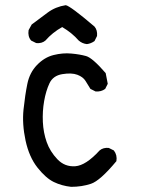

<svg xmlns="http://www.w3.org/2000/svg" viewBox="-20 -725 540 737"><path d="M252.9 -7.8Q216.8 -11.7 186.5 -26.4Q156.2 -41 124 -81.5Q91.8 -122.1 78.1 -185.5Q64.5 -249 70.3 -304.7Q76.2 -360.4 85 -403.3Q93.8 -446.3 122.1 -475.6Q150.4 -504.9 185.5 -513.7Q220.7 -522.5 253.4 -519.5Q286.1 -516.6 310.5 -509.8Q335 -502.9 385.7 -444.3L393.6 -403.3L383.8 -383.8Q368.2 -372.1 346.7 -374L327.1 -383.8Q317.4 -399.4 308.1 -414.6Q298.8 -429.7 276.9 -438Q254.9 -446.3 219.2 -440.4Q183.6 -434.6 169.9 -405.3Q156.2 -376 149.4 -336.9Q142.6 -297.9 144.5 -256.8Q146.5 -215.8 159.2 -179.7Q171.9 -143.6 200.2 -113.8Q228.5 -84 269 -86.9Q309.6 -89.8 362.3 -147.5Q376 -159.2 397.5 -157.2L417 -147.5Q430.7 -129.9 426.8 -106.4Q364.3 -31.2 329.1 -19.5Q293.9 -7.8 252.9 -7.8ZM313.5 -555.7Q295.9 -557.6 282.2 -569.3Q256.8 -598.6 218.8 -621.1Q181.6 -600.6 154.3 -569.3Q140.6 -557.6 119.1 -559.6L99.6 -569.3Q85.9 -585 89.8 -609.4L101.6 -630.9Q132.8 -654.3 163.1 -676.8Q193.4 -699.2 232.4 -705.1Q250 -702.1 342.8 -623Q354.5 -609.4 352.5 -586.9L342.8 -567.4Q329.1 -557.6 313.5 -555.7Z"/></svg>

Font: NaikaiFont
Style: Regular-Lite
Weight: 400
Version: Version 1.67